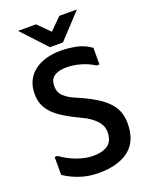

<svg xmlns="http://www.w3.org/2000/svg" viewBox="-162 -972 824 1054"><g transform="rotate(-20 250.0 -445.5)"><path d="M30 -169H46Q93 -136 141.5 -119Q190 -102 232 -102Q289 -102 319.5 -124.5Q350 -147 350 -200Q350 -237 320.5 -267.5Q291 -298 247 -318Q196 -342 158 -364.5Q120 -387 95 -411.5Q70 -436 57.5 -465Q45 -494 45 -531Q45 -576 62 -609Q79 -642 108.5 -663.5Q138 -685 176.5 -695.5Q215 -706 258 -706Q302 -706 348.5 -697Q395 -688 435 -659V-562H418Q383 -585 340.5 -597Q298 -609 260 -609Q212 -609 186.5 -591.5Q161 -574 161 -534Q161 -497 185.5 -474.5Q210 -452 246 -437Q308 -411 351 -385.5Q394 -360 420.5 -332.5Q447 -305 458.5 -274Q470 -243 470 -206Q470 -102 406.5 -52.5Q343 -3 230 -3Q172 -3 122 -19.5Q72 -36 30 -64ZM212 -744 78 -888H183L251 -820L319 -888H422L288 -744Z"/></g></svg>

Font: D2Coding ligature
Style: Bold
Weight: 700
Monospace: yes
Designer: Yong-Rak Park; Jeong-Hwan Yoon; Sang-Min Lee;
Foundry: NHN Corporation
Version: Version 1.3.2; Build 20180524